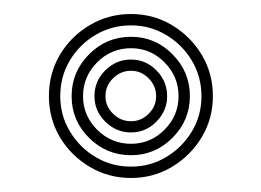

<svg xmlns="http://www.w3.org/2000/svg" viewBox="-20 -830 373 274"><path d="M167 -576Q134.8 -576 108 -591.9Q81.2 -607.8 65.5 -634.2Q49.8 -660.8 49.8 -692.8Q49.8 -725.2 65.5 -751.8Q81.2 -778.2 108 -794.1Q134.8 -810 167 -810Q199 -810 225.5 -794.1Q252 -778.2 267.9 -751.8Q283.8 -725.2 283.8 -692.8Q283.8 -660.8 267.9 -634.2Q252 -607.8 225.5 -591.9Q199 -576 167 -576ZM167 -592.2Q194.5 -592.2 217.2 -605.9Q240 -619.5 253.8 -642.4Q267.5 -665.2 267.5 -692.5Q267.5 -720.5 253.8 -743.5Q240 -766.5 217.1 -780.1Q194.2 -793.8 167 -793.8Q139.2 -793.8 116.2 -780.1Q93.2 -766.5 79.6 -743.6Q66 -720.8 66 -692.8Q66 -665.2 79.8 -642.4Q93.5 -619.5 116.4 -605.9Q139.2 -592.2 167 -592.2ZM167 -608.5Q132 -608.5 107.1 -633.2Q82.2 -658 82.2 -692.8Q82.2 -727.5 107.1 -752.5Q132 -777.5 167 -777.5Q201.5 -777.5 226.2 -752.5Q251 -727.5 251 -692.8Q251 -658.2 226.2 -633.4Q201.5 -608.5 167 -608.5ZM167 -624.8Q194.8 -624.8 214.8 -644.9Q234.8 -665 234.8 -692.8Q234.8 -720.8 214.8 -741Q194.8 -761.2 167 -761.2Q138.8 -761.2 118.6 -741Q98.5 -720.8 98.5 -692.8Q98.5 -665 118.6 -644.9Q138.8 -624.8 167 -624.8ZM167 -641Q145.8 -641 130.2 -656.4Q114.8 -671.8 114.8 -692.8Q114.8 -714.2 130.2 -729.6Q145.8 -745 167 -745Q188 -745 203.2 -729.6Q218.5 -714.2 218.5 -692.8Q218.5 -671.8 203.2 -656.4Q188 -641 167 -641ZM167 -657Q181.5 -657 192.1 -667.6Q202.8 -678.2 202.8 -692.8Q202.8 -707.5 192.1 -718.2Q181.5 -729 167 -729Q152 -729 141.2 -718.2Q130.5 -707.5 130.5 -692.8Q130.5 -678.2 141.4 -667.6Q152.2 -657 167 -657Z"/></svg>

Font: Big Shoulders Inline Text Thin SemiBold
Style: Regular
Weight: 600
Version: Version 2.002